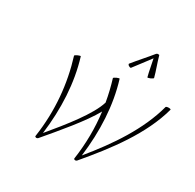

<svg xmlns="http://www.w3.org/2000/svg" viewBox="-241 -1436 1735 1712"><g transform="rotate(30 626.5 -580.0)"><path d="M761 -948C806 -1005 848 -1064 893 -1122C906 -1064 915 -1005 930 -948C930 -944 943 -947 958 -953C973 -960 986 -968 985 -972C968 -1038 942 -1102 924 -1168C924 -1173 919 -1176 912 -1174C906 -1176 898 -1173 893 -1168C840 -1102 781 -1038 728 -972C724 -968 728 -960 737 -953C746 -947 757 -944 761 -948ZM358 9C486 -142 655 -340 733 -482C753 -326 752 -164 728 2C726 8 730 13 737 14C740 17 751 15 758 9C971 -242 1174 -510 1253 -800C1255 -804 1245 -808 1231 -808C1218 -808 1205 -804 1203 -800C1132 -534 963 -284 772 -52C806 -319 794 -579 722 -813C722 -816 709 -814 694 -807C678 -800 666 -791 667 -788C689 -716 707 -642 720 -566C678 -426 514 -222 372 -52C406 -319 394 -579 322 -813C322 -816 309 -814 294 -807C278 -800 266 -791 267 -788C343 -544 369 -277 328 2C326 8 330 13 337 14C340 17 351 15 358 9Z"/></g></svg>

Font: Nupuram Thin Italic
Style: Regular
Weight: 100
Designer: Santhosh Thottingal (santhosh.thottingal@gmail.com)
Foundry: SMC
Version: Version 1.000